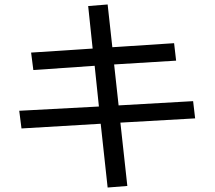

<svg xmlns="http://www.w3.org/2000/svg" viewBox="-20 -730 960 858"><path d="M843 -278 852 -201 518 -182 549 101 461 108 430 -177 76 -156 66 -235 422 -254 403 -436 129 -417 119 -495 394 -513 374 -703 461 -710 482 -519 758 -537 767 -459 490 -442 510 -259Z"/></svg>

Font: LINE Seed Sans KR Regular
Style: Regular
Weight: 400
Designer: LINE VX Design & Sandoll Inc & Dalton Maag Ltd
Foundry: Sandoll Inc.
Version: Version 1.000